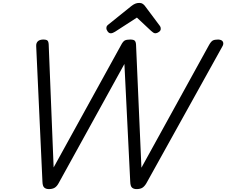

<svg xmlns="http://www.w3.org/2000/svg" viewBox="-20 -1287 1556 1321"><path d="M316 14Q297 14 285 4Q273 -6 272 -37L229 -970Q228 -990 239.5 -1002Q251 -1014 276 -1015Q299 -1015 306.5 -1008Q314 -1001 315 -981L349 -135L812 -975Q826 -1002 838.5 -1008.5Q851 -1015 876 -1015Q899 -1015 907 -1007Q915 -999 916 -979L953 -133L1418 -977Q1432 -1002 1444.5 -1008.5Q1457 -1015 1481 -1015Q1507 -1014 1514 -999Q1521 -984 1508 -964L987 -26Q974 -4 959 5Q944 14 919 14Q900 14 888.5 4Q877 -6 876 -37L836 -847L383 -26Q371 -4 355.5 5Q340 14 316 14ZM742 -1058Q730 -1058 721 -1070Q712 -1082 712 -1093Q712 -1102 715 -1107Q718 -1112 723 -1116L882 -1244Q897 -1256 910 -1261.5Q923 -1267 939 -1267Q953 -1267 963 -1260Q973 -1253 981 -1241L1079 -1110Q1084 -1103 1085 -1098Q1086 -1093 1086 -1088Q1086 -1076 1073 -1067Q1060 -1058 1050 -1058Q1041 -1058 1034 -1063Q1027 -1068 1019 -1075L922 -1166L772 -1069Q765 -1065 757.5 -1061.5Q750 -1058 742 -1058Z"/></svg>

Font: Playwrite AU NSW
Style: Regular
Weight: 400
Designer: Veronika Burian, José Scaglione
Foundry: TypeTogether
Version: Version 1.002